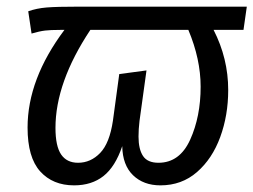

<svg xmlns="http://www.w3.org/2000/svg" viewBox="-20 -546 763 578"><path d="M713 -456H623Q667 -370 667 -275Q667 -199 643 -133.5Q619 -68 573 -28Q527 12 463 12Q412 12 380.5 -18.5Q349 -49 348 -106Q327 -44 291.5 -16Q256 12 203 12Q139 12 101 -30Q63 -72 63 -162Q63 -308 174 -456H162Q132 -456 115.5 -454Q99 -452 75 -445L65 -512Q90 -521 120.5 -523.5Q151 -526 218 -526H723ZM584 -285Q584 -368 547 -456H252Q147 -298 147 -161Q147 -106 164 -81Q181 -56 215 -56Q253 -56 281.5 -85.5Q310 -115 320 -183L339 -323L421 -334L400 -182Q397 -157 397 -135Q397 -97 410.5 -76.5Q424 -56 457 -56Q521 -56 552.5 -125.5Q584 -195 584 -285Z"/></svg>

Font: FiraGO Book
Style: Italic
Weight: 350
Italic angle: -8°
Designer: bBox Type GmbH
Foundry: bBox Type GmbH
Version: Version 1.001